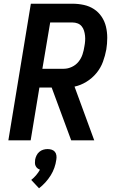

<svg xmlns="http://www.w3.org/2000/svg" viewBox="-20 -755 640 1033"><path d="M25 0 146 -735H370Q401 -735 431 -728.5Q461 -722 485.5 -706Q510 -690 526.5 -665.5Q543 -641 550 -612Q557 -583 557 -551.5Q557 -520 552 -489Q546 -456 534 -423Q522 -390 499 -362Q476 -334 445 -315Q414 -296 381 -289L487 0H363L258 -284H192L145 0ZM323 -385Q345 -385 366.5 -395Q388 -405 402.5 -423Q417 -441 424 -462.5Q431 -484 434 -505Q437 -520 438 -534.5Q439 -549 437.5 -563Q436 -577 432 -590Q428 -603 419.5 -613.5Q411 -624 398 -629Q385 -634 371 -634H250L208 -385ZM190 258 148 213Q162 202 174 188Q186 174 195 158Q187 155 181 150Q175 145 171.5 137.5Q168 130 168 121.5Q168 113 169 104Q171 93 176.5 81.5Q182 70 191.5 62Q201 54 212.5 50.5Q224 47 236 47Q248 47 258.5 50.5Q269 54 275.5 62Q282 70 283.5 81.5Q285 93 283 104Q280 126 272.5 147.5Q265 169 252.5 189Q240 209 224 226.5Q208 244 190 258Z"/></svg>

Font: Iosevka Extended Oblique
Style: Bold
Weight: 700
Width: 7
Italic angle: -9°
Monospace: yes
Designer: Belleve Invis
Foundry: Belleve Invis
Version: Version 32.5.0; ttfautohint (v1.8.4)